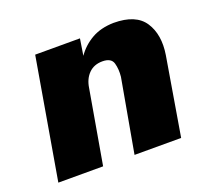

<svg xmlns="http://www.w3.org/2000/svg" viewBox="-89 -580 750 689"><g transform="rotate(-20 286.0 -235.5)"><path d="M365 -280Q368 -308 361.5 -331.5Q355 -355 321 -355Q289 -355 269 -335Q249 -315 244 -282L195 0H24L103 -460H274L264 -397Q287 -430 322 -450Q357 -470 406 -471Q491 -471 523 -422Q555 -373 543 -298L493 0H315Z"/></g></svg>

Font: Jost* Heavy
Style: Italic
Weight: 800
Italic angle: -10°
Version: Version 3.7